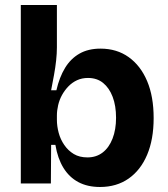

<svg xmlns="http://www.w3.org/2000/svg" viewBox="-20 -732 670 766"><path d="M379 14Q329 14 292.5 -5.5Q256 -25 233 -62.5Q210 -100 201 -154H184L183 0H63V-251V-712H207V-543Q207 -519 204 -491Q201 -463 195.5 -433Q190 -403 184 -372H205Q217 -424 239.5 -461Q262 -498 297 -518Q332 -538 381 -538Q446 -538 493.5 -504Q541 -470 567 -408.5Q593 -347 593 -261Q593 -176 567 -114.5Q541 -53 493 -19.5Q445 14 379 14ZM329 -104Q364 -104 389.5 -123.5Q415 -143 429 -179Q443 -215 443 -262Q443 -310 429.5 -345.5Q416 -381 391.5 -401Q367 -421 331 -421Q307 -421 287.5 -412Q268 -403 253 -387.5Q238 -372 227.5 -353Q217 -334 212 -312.5Q207 -291 207 -271V-254Q207 -229 214 -202.5Q221 -176 236.5 -153.5Q252 -131 274.5 -117.5Q297 -104 329 -104Z"/></svg>

Font: Bricolage Grotesque 24pt
Style: Bold
Weight: 700
Designer: Mathieu Triay
Foundry: Atelier Triay
Version: Version 1.001;gftools[0.9.33.dev8+g029e19f]